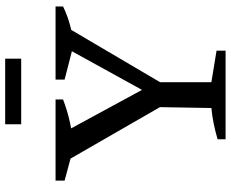

<svg xmlns="http://www.w3.org/2000/svg" viewBox="-95 -798 893 743"><g transform="rotate(-90 351.5 -426.5)"><path d="M332 -213 96 -623V-648H199L390 -296H360L554 -648H622L623 -624L381 -213ZM184 0V-31Q215 -40 244.5 -46Q274 -52 305 -55L309 -289H405V-55L527 -35V0ZM154 -588 24 -623V-658H338V-629Q294 -612 248 -602Q202 -592 154 -588ZM551 -588 415 -623V-658H698V-629Q663 -612 626 -602Q589 -592 551 -588ZM242 -791V-853H496V-791Z"/></g></svg>

Font: Piazzolla Thin Medium
Style: Regular
Weight: 500
Version: Version 2.005